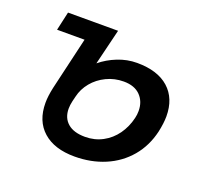

<svg xmlns="http://www.w3.org/2000/svg" viewBox="-93 -598 768 718"><g transform="rotate(20 291.0 -239.0)"><path d="M98.6 -142.1Q98.6 -168.9 106.4 -204.1L155.3 -413.6H45.9L62.5 -487.8H261.7L227.1 -345.7Q255.9 -369.6 293.2 -384.5Q330.6 -399.4 370.1 -399.4Q452.1 -399.4 496.6 -359.6Q541 -319.8 541 -248.5Q541 -222.2 533.2 -186Q519 -125 481.7 -80.8Q444.3 -36.6 389.4 -13.4Q334.5 9.8 269 9.8Q188.5 9.8 143.6 -30Q98.6 -69.8 98.6 -142.1ZM433.1 -203.6Q436.5 -217.3 436.5 -231.9Q436.5 -269.5 413.3 -293.2Q390.1 -316.9 347.2 -316.9Q310.5 -316.9 278.6 -301.5Q246.6 -286.1 225.1 -260Q203.6 -233.9 196.3 -202.1L191.4 -182.1Q187.5 -165 187.5 -151.4Q187.5 -114.7 211.4 -93.8Q235.4 -72.8 280.8 -72.8Q318.8 -72.8 350.3 -89.6Q381.8 -106.4 403.1 -136.2Q424.3 -166 433.1 -203.6Z"/></g></svg>

Font: Acari Sans Medium
Style: Italic
Weight: 500
Italic angle: -13°
Designer: Alfredo Marco Pradil and Stefan Peev
Foundry: Hanken Design Co.
Version: Version 1.045